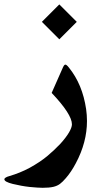

<svg xmlns="http://www.w3.org/2000/svg" viewBox="-52 -603 459 892"><path d="M142.6 -501.5 223.6 -420.4 304.7 -501.5 223.6 -582.5ZM352.1 -41C352.1 -59.6 350.6 -78.1 348.1 -96.2C336.9 -172.4 310.5 -236.8 268.1 -289.1C258.3 -301.3 254.4 -302.7 252 -302.7C249.5 -302.7 246.1 -302.2 240.7 -290.5L188 -171.4C251 -105 282.2 -56.2 282.2 -25.4C282.2 -6.3 263.7 26.4 228 65.4C210 84.5 189.9 103.5 167 122.6C144 141.6 117.2 159.2 86.4 176.3C55.7 192.9 23.9 205.6 -7.8 214.8C-23.9 219.2 -31.7 224.6 -31.7 230C-31.7 237.8 -18.6 245.1 7.3 251.5C33.2 257.8 59.6 262.7 85.9 265.6C112.3 268.1 132.3 269.5 146 269.5C166 269.5 182.6 268.1 195.8 265.1C221.2 258.8 232.9 248.5 253.9 224.6C271 205.1 286.1 182.1 300.3 155.3C335 90.3 352.1 24.9 352.1 -41Z"/></svg>

Font: Parastoo
Style: Bold
Weight: 700
Foundry: Saber Rastikerdar (saber.rastikerdar@gmail.com)
Version: Version 2.0.1